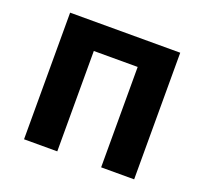

<svg xmlns="http://www.w3.org/2000/svg" viewBox="-102 -679 849 798"><g transform="rotate(20 322.5 -280.0)"><path d="M79 0H226V-444H420V0H566V-560H79Z"/></g></svg>

Font: Noto Sans Mono CJK SC
Style: Bold
Weight: 700
Designer: Ryoko NISHIZUKA 西塚涼子 (kana, bopomofo & ideographs); Paul D. Hunt (Latin, Greek & Cyrillic); Sandoll Communications 산돌커뮤니
Foundry: Adobe
Version: Version 2.004;hotconv 1.0.118;makeotfexe 2.5.65603